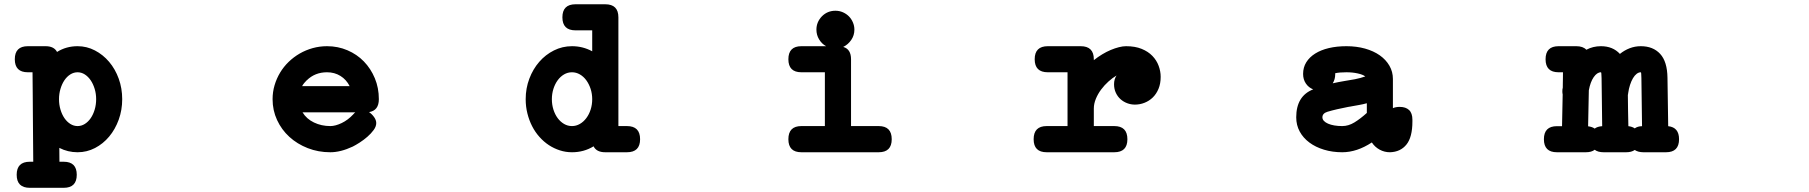

<svg xmlns="http://www.w3.org/2000/svg" viewBox="-20 -667 8469 899"><path d="M258.3 90.3H278.3Q339.4 90.3 339.4 151.4Q339.4 212.4 278.3 212.4H119.6Q58.1 212.4 58.1 151.4Q58.1 90.3 119.6 90.3H135.7Q135.3 35.6 134.8 -15.6Q134.3 -66.9 134 -117.9Q133.8 -168.9 133.3 -220.9Q132.8 -272.9 132.3 -328.6H110.4Q49.3 -328.6 49.3 -389.6Q49.3 -450.7 110.4 -450.7H193.4Q232.9 -450.7 247.1 -423.8Q290 -450.7 343.3 -450.7Q386.2 -450.7 424.3 -430.9Q462.4 -411.1 491 -377.4Q519.5 -343.8 535.9 -298.6Q552.2 -253.4 552.2 -202.6Q552.2 -151.9 535.9 -106.7Q519.5 -61.5 491.2 -27.6Q462.9 6.3 424.8 26.1Q386.7 45.9 343.3 45.9Q297.4 45.9 257.8 25.4ZM343.3 -76.7Q361.3 -76.7 377.2 -86.7Q393.1 -96.7 404.8 -113.8Q416.5 -130.9 423.3 -153.8Q430.2 -176.8 430.2 -202.6Q430.2 -228 423.3 -250.7Q416.5 -273.4 404.8 -290.8Q393.1 -308.1 377.2 -318.4Q361.3 -328.6 343.3 -328.6Q325.2 -328.6 309.3 -318.6Q293.5 -308.6 281.7 -291.3Q270 -273.9 263.2 -251Q256.3 -228 256.3 -202.6Q256.3 -176.8 263.2 -153.8Q270 -130.9 281.7 -113.8Q293.5 -96.7 309.3 -86.7Q325.2 -76.7 343.3 -76.7Z M1633.8 -131.3Q1638.2 -136.7 1643.6 -141.1H1396.5Q1415 -110.4 1450 -93.5Q1484.9 -76.7 1526.9 -76.7Q1550.3 -76.7 1579.8 -90.8Q1609.4 -105 1634.3 -131.8ZM1753.9 -202.6Q1753.9 -149.4 1708 -142.1Q1721.7 -132.8 1731.7 -118.7Q1741.7 -104.5 1741.7 -90.8Q1741.7 -74.7 1729.5 -58.1Q1717.3 -41.5 1700.2 -26.6Q1683.1 -11.7 1664.1 0.5Q1645 12.7 1631.3 19.5Q1574.7 45.9 1526.9 45.9Q1470.2 45.9 1420.9 26.6Q1371.6 7.3 1335 -26.1Q1298.3 -59.6 1277.3 -105Q1256.3 -150.4 1256.3 -202.6Q1256.3 -236.3 1265.6 -267.8Q1274.9 -299.3 1291.5 -326.9Q1308.1 -354.5 1331.5 -377.2Q1355 -399.9 1383.3 -416.3Q1411.6 -432.6 1444.1 -441.7Q1476.6 -450.7 1511.2 -450.7Q1562.5 -450.7 1606.9 -431.6Q1651.4 -412.6 1683.8 -379.2Q1716.3 -345.7 1735.1 -300.5Q1753.9 -255.4 1753.9 -202.6ZM1416.5 -291.5Q1409.7 -284.7 1404.3 -278.1Q1398.9 -271.5 1394.5 -263.7H1617.2Q1601.6 -294.4 1574 -311.5Q1546.4 -328.6 1511.2 -328.6Q1454.6 -328.6 1416.5 -291Z M2674.8 -524.9Q2613.3 -524.9 2613.3 -585.9Q2613.3 -647 2674.8 -647H2814Q2875.5 -647 2875.5 -585.9V-76.7H2915.5Q2977.1 -76.7 2977.1 -15.1Q2977.1 45.9 2915.5 45.9H2814Q2772.9 45.9 2759.3 18.1Q2713.9 45.9 2658.2 45.9Q2628.9 45.9 2601.6 37.1Q2574.2 28.3 2550 12.5Q2525.9 -3.4 2505.9 -25.9Q2485.8 -48.3 2471.7 -75.9Q2457.5 -103.5 2449.5 -135.5Q2441.4 -167.5 2441.4 -202.6Q2441.4 -253.4 2458.5 -298.6Q2475.6 -343.8 2504.9 -377.4Q2534.2 -411.1 2573.7 -430.9Q2613.3 -450.7 2658.2 -450.7Q2709 -450.7 2752.9 -426.8V-524.9ZM2658.2 -328.6Q2638.2 -328.6 2621.1 -318.6Q2604 -308.6 2591.3 -291.3Q2578.6 -273.9 2571.3 -251Q2564 -228 2564 -202.6Q2564 -176.8 2571.3 -153.8Q2578.6 -130.9 2591.3 -113.8Q2604 -96.7 2621.1 -86.7Q2638.2 -76.7 2658.2 -76.7Q2677.7 -76.7 2695.1 -86.7Q2712.4 -96.7 2725.3 -114Q2738.3 -131.3 2745.6 -154.1Q2752.9 -176.8 2752.9 -202.6Q2752.9 -228 2745.4 -251Q2737.8 -273.9 2725.1 -291.3Q2712.4 -308.6 2695.1 -318.6Q2677.7 -328.6 2658.2 -328.6Z M4094.2 -76.7Q4155.3 -76.7 4155.3 -15.1Q4155.3 45.9 4094.2 45.9H3732.4Q3671.4 45.9 3671.4 -15.1Q3671.4 -76.7 3732.4 -76.7H3842.3V-328.6H3732.4Q3671.4 -328.6 3671.4 -389.6Q3671.4 -450.7 3732.4 -450.7H3848.1Q3827.6 -461.9 3815.2 -482.7Q3802.7 -503.4 3802.7 -528.3Q3802.7 -564 3828.6 -590.8Q3854.5 -616.7 3891.6 -616.7Q3910.6 -616.7 3927 -609.4Q3943.4 -602.1 3955.1 -590.1Q3966.8 -578.1 3973.6 -562Q3980.5 -545.9 3980.5 -528.3Q3980.5 -501.5 3965.8 -480Q3951.2 -458.5 3928.2 -447.3Q3964.8 -437 3964.8 -389.6V-76.7Z M4886.2 -328.6Q4824.7 -328.6 4824.7 -389.6Q4824.7 -450.7 4886.2 -450.7H5040Q5101.6 -450.7 5101.6 -389.6V-385.3Q5120.6 -400.4 5140.9 -412.6Q5161.1 -424.8 5180.9 -433.1Q5200.7 -441.4 5219 -446Q5237.3 -450.7 5252.4 -450.7Q5294.9 -450.7 5325.4 -438.2Q5356 -425.8 5375.7 -405.3Q5395.5 -384.8 5405 -359.1Q5414.6 -333.5 5414.6 -307.1Q5414.6 -275.4 5404.5 -251.2Q5394.5 -227.1 5377.7 -210.7Q5360.8 -194.3 5339.1 -185.8Q5317.4 -177.2 5293.9 -177.2Q5275.4 -177.2 5257.8 -183.8Q5240.2 -190.4 5226.6 -202.6Q5212.9 -214.8 5204.6 -232.7Q5196.3 -250.5 5196.3 -272.5Q5196.3 -296.4 5208 -313.5Q5189.5 -302.7 5170.4 -285.6Q5151.4 -268.6 5136 -248Q5120.6 -227.5 5111.1 -204.3Q5101.6 -181.2 5101.6 -158.7V-76.7H5197.3Q5258.8 -76.7 5258.8 -15.1Q5258.8 45.9 5197.3 45.9H4880.9Q4819.8 45.9 4819.8 -15.1Q4819.8 -76.7 4880.9 -76.7H4978.5V-328.6Z M6128.9 -248.5Q6107.4 -256.8 6094.5 -275.9Q6081.5 -294.9 6081.5 -320.8Q6081.5 -351.6 6096.4 -375.5Q6111.3 -399.4 6138.2 -416.3Q6165 -433.1 6202.1 -441.9Q6239.3 -450.7 6284.2 -450.7Q6331.5 -450.7 6371.6 -439.5Q6411.6 -428.2 6440.4 -408Q6469.2 -387.7 6485.6 -359.4Q6502 -331.1 6502 -297.4V-160.6Q6515.1 -166.5 6533.7 -166.5Q6562 -166.5 6577.6 -151.9Q6593.3 -137.2 6593.3 -106.4V-98.1Q6593.3 -24.9 6565.4 9.8Q6537.6 44.4 6488.3 45.9Q6462.4 45.9 6439.9 33.7Q6417.5 21.5 6403.3 0Q6333.5 45.9 6264.6 45.9Q6218.8 45.9 6179.4 33.9Q6140.1 22 6111.1 0.5Q6082 -21 6065.7 -51Q6049.3 -81.1 6049.3 -117.7Q6049.3 -217.3 6128.4 -248.5ZM6379.9 -183.6Q6362.3 -178.7 6344 -175.5Q6325.7 -172.4 6307.1 -168.9H6308.1Q6304.2 -168 6300.5 -167.7Q6296.9 -167.5 6293 -166.5Q6265.1 -161.1 6240.7 -155.5Q6216.3 -149.9 6195.3 -143.6Q6171.9 -136.2 6171.9 -117.7Q6171.9 -108.4 6179 -100.8Q6186 -93.3 6198.5 -87.9Q6210.9 -82.5 6227.8 -79.6Q6244.6 -76.7 6264.6 -76.7Q6293.9 -76.7 6321.8 -93.8Q6349.6 -110.8 6379.9 -138.2ZM6284.2 -328.6Q6252.4 -328.6 6231.9 -324.2V-319.8Q6231.9 -295.4 6220.2 -276.9Q6245.6 -282.7 6272 -287.1Q6298.3 -291 6324.5 -296.1Q6350.6 -301.3 6372.6 -309.1Q6361.3 -317.9 6337.2 -323.2Q6313 -328.6 6284.2 -328.6Z M7416 -75.7Q7435.5 -73.2 7446.8 -64.9Q7459.5 -74.7 7481.9 -76.2Q7481 -132.3 7480.5 -188.7Q7480 -245.1 7479 -301.3Q7478.5 -315.9 7478 -322.3Q7477.5 -328.6 7476.1 -328.6Q7458 -328.6 7442.1 -305.7Q7426.3 -282.7 7419.4 -244.1Q7418.5 -203.1 7417.7 -160.2Q7417 -117.2 7416 -75.7ZM7604.5 -76.2Q7622.6 -74.2 7634.3 -65.9Q7647.5 -75.7 7668.5 -76.2Q7667.5 -132.3 7667 -188.7Q7666.5 -245.1 7665.5 -301.3Q7665 -315.9 7664.6 -322.3Q7664.1 -328.6 7662.6 -328.6Q7652.8 -328.6 7643.3 -321.3Q7633.8 -314 7626 -300.8Q7618.2 -287.6 7612.3 -269.5Q7606.4 -251.5 7603.5 -230.5Q7603 -228 7603 -226.1Q7603 -224.1 7602.1 -222.7Q7602.5 -186 7603 -149.4Q7603.5 -112.8 7604.5 -76.2ZM7277.8 -328.6Q7216.8 -328.6 7216.8 -389.6Q7216.8 -450.7 7277.8 -450.7H7360.8Q7392.1 -450.7 7407.7 -434.1Q7439 -450.7 7476.1 -450.7Q7531.7 -450.7 7564.9 -414.6Q7585.9 -431.6 7610.8 -441.2Q7635.7 -450.7 7662.6 -450.7Q7720.2 -450.7 7753.4 -414.6Q7786.6 -378.4 7787.6 -303.2L7791 -76.2Q7841.8 -70.8 7841.8 -15.1Q7841.8 45.9 7780.8 45.9H7675.3Q7650.4 45.9 7634.3 35.2Q7619.1 45.9 7594.2 45.9H7488.8Q7461.9 45.9 7446.8 34.2Q7432.1 45.9 7405.3 45.9H7270Q7209 45.9 7209 -15.1Q7209 -76.2 7270 -76.2H7293.9Q7294.9 -114.3 7295.4 -150.1Q7295.9 -186 7296.9 -225.1Q7295.4 -231 7295.4 -238.8Q7295.4 -243.7 7295.7 -247.6Q7295.9 -251.5 7297.4 -256.8Q7297.4 -268.6 7297.6 -276.6Q7297.9 -284.7 7297.9 -292Q7297.9 -299.3 7298.1 -307.6Q7298.3 -315.9 7298.3 -328.6Z"/></svg>

Font: Erica Type
Style: Bold Italic
Weight: 700
Monospace: yes
Designer: Peter Wiegel
Foundry: Peter Wiegel
Version: Version 1.000 2010 initial release